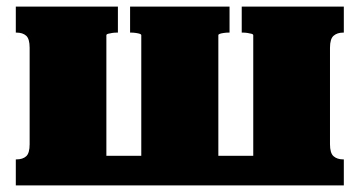

<svg xmlns="http://www.w3.org/2000/svg" viewBox="-20 -563 1092 583"><path d="M70 -418Q70 -445 59.5 -454.5Q49 -464 30 -464H28V-543H338V-464H334Q328 -464 321 -463Q314 -462 308.5 -460.5Q303 -459 303 -456V0H28V-79H30Q49 -79 59.5 -88.5Q70 -98 70 -125ZM749 -456Q749 -459 743.5 -460.5Q738 -462 731 -463Q724 -464 718 -464H714V-543H1024V-464H1022Q1004 -464 993 -454.5Q982 -445 982 -418V-125Q982 -98 993 -88.5Q1004 -79 1022 -79H1024V0H749ZM215 -90H806V0H215ZM375 -464V-543H677V-464H673Q667 -464 660 -463Q653 -462 648 -460.5Q643 -459 643 -456V-13H409V-456Q409 -459 404 -460.5Q399 -462 392 -463Q385 -464 379 -464Z"/></svg>

Font: Roboto Serif Black
Style: Regular
Weight: 900
Designer: Greg Gazdowicz
Foundry: Commercial Type
Version: Version 1.008